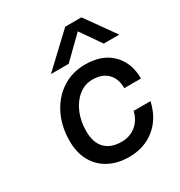

<svg xmlns="http://www.w3.org/2000/svg" viewBox="-175 -853 925 986"><g transform="rotate(-30 287.5 -360.0)"><path d="M355 -732H451L575 -558H483L399 -679L275 -558H170ZM81 -211Q81 -299 115.5 -367.5Q150 -436 209.5 -474.5Q269 -513 345 -513Q446 -513 502.5 -456.5Q559 -400 559 -307H460Q460 -363 428.5 -395Q397 -427 339 -427Q294 -427 258 -398.5Q222 -370 201 -321.5Q180 -273 180 -212Q180 -145 214 -110Q248 -75 312 -75Q361 -75 396.5 -104Q432 -133 443 -182H543Q523 -91 460 -39.5Q397 12 306 12Q238 12 187 -15.5Q136 -43 108.5 -93Q81 -143 81 -211Z"/></g></svg>

Font: Overused Grotesk Medium
Style: Italic
Weight: 500
Italic angle: -10°
Version: Version 0.003